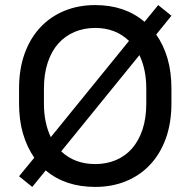

<svg xmlns="http://www.w3.org/2000/svg" viewBox="-20 -728 750 756"><path d="M55 -34 115 -107Q86 -149 70.5 -202Q55 -255 55 -321V-379Q55 -456 77 -517Q99 -578 139 -620.5Q179 -663 234 -685.5Q289 -708 355 -708Q472 -708 549 -642L603 -708L655 -666L595 -592Q624 -551 639.5 -498Q655 -445 655 -379V-321Q655 -244 633 -183Q611 -122 571 -79.5Q531 -37 476 -14.5Q421 8 355 8Q237 8 160 -57L107 8ZM153 -321Q153 -281 160 -248Q167 -215 180 -188L488 -567Q435 -618 355 -618Q311 -618 274 -602.5Q237 -587 210 -557Q183 -527 168 -482Q153 -437 153 -379ZM355 -82Q399 -82 436 -97.5Q473 -113 499.5 -143Q526 -173 541 -217.5Q556 -262 556 -321V-379Q556 -418 549 -451Q542 -484 529 -511L221 -132Q274 -82 355 -82Z"/></svg>

Font: Retni Sans Medium
Style: Regular
Weight: 500
Designer: Vitaly Kuzmin
Foundry: ParaType Ltd.
Version: Version 1.00;March 2, 2019;FontCreator 11.5.0.2425 64-bit; t